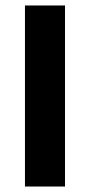

<svg xmlns="http://www.w3.org/2000/svg" viewBox="-20 -680 328 700"><path d="M71 0V-660H217V0Z"/></svg>

Font: Bricolage Grotesque 48pt Condensed ExtraBold
Style: Bold
Weight: 700
Version: Version 1.000;gftools[0.9.30]